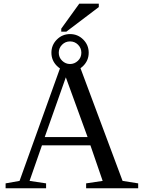

<svg xmlns="http://www.w3.org/2000/svg" viewBox="-20 -1001 762 1021"><path d="M225.1 -25.9V0H9.8V-25.9L84 -39.1L307.1 -660.2H399.9L631.8 -39.1L714.8 -25.9V0H438V-25.9L525.9 -39.1L460.9 -228H203.1L137.2 -39.1ZM330.1 -589.8 217.8 -272H445.8ZM451.7 -720.7Q451.7 -679.7 422.6 -650.6Q393.6 -621.6 352.5 -621.6Q311.5 -621.6 282.5 -650.6Q253.4 -679.7 253.4 -720.7Q253.4 -761.7 282.5 -790.8Q311.5 -819.8 352.5 -819.8Q393.6 -819.8 422.6 -790.8Q451.7 -761.7 451.7 -720.7ZM412.6 -720.7Q412.6 -745.6 395 -763.2Q377.4 -780.8 352.5 -780.8Q327.6 -780.8 310.1 -763.2Q292.5 -745.6 292.5 -720.7Q292.5 -695.3 310.5 -678Q328.6 -660.6 352.5 -660.6Q376 -660.6 394.3 -677.7Q412.6 -694.8 412.6 -720.7ZM305.7 -832.5V-848.6L401.4 -981.4H505.4V-963.4L332.5 -832.5Z"/></svg>

Font: Liberation Serif
Style: Regular
Weight: 400
Designer: Steve Matteson
Foundry: Ascender Corporation
Version: Version 2.1.5